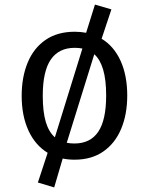

<svg xmlns="http://www.w3.org/2000/svg" viewBox="-20 -691 655 845"><path d="M308.7 -551.3Q334.9 -551.3 359 -546.7L397.9 -670.8L470.3 -649.7L427.2 -520.5Q481.5 -487.7 510.8 -423.1Q540 -358.5 540 -270.3Q540 -187.7 513.3 -124.1Q486.7 -60.5 434.9 -24.4Q383.1 11.8 307.7 11.8Q280.5 11.8 255.9 6.7L218.5 133.8L146.7 112.3L189.7 -18.5Q134.9 -51.8 105.1 -116.7Q75.4 -181.5 75.4 -269.2Q75.4 -352.3 102.1 -416.2Q128.7 -480 180.8 -515.6Q232.8 -551.3 308.7 -551.3ZM308.7 -480.5Q239 -480.5 203.6 -429Q168.2 -377.4 168.2 -269.2Q168.2 -199 181.5 -154.4Q194.9 -109.7 221.5 -86.7L342.6 -477.4Q327.2 -480.5 308.7 -480.5ZM447.2 -270.3Q447.2 -340.5 433.8 -385.1Q420.5 -429.7 394.9 -452.3L273.8 -62.6Q289.2 -59.5 307.7 -59.5Q377.4 -59.5 412.3 -111Q447.2 -162.6 447.2 -270.3Z"/></svg>

Font: FiraCode Nerd Font
Style: Regular
Weight: 400
Designer: Carrois Corporate, Edenspiekermann AG, Nikita Prokopov
Foundry: Carrois Corporate, Edenspiekermann AG, Nikita Prokopov
Version: Version 6.002;Nerd Fonts 3.4.0